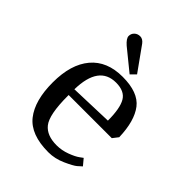

<svg xmlns="http://www.w3.org/2000/svg" viewBox="-194 -766 875 875"><g transform="rotate(45 244.0 -328.0)"><path d="M152 -243V-238Q152 -116 183 -78Q212 -42 275 -42Q308 -42 340 -54Q372 -66 388 -78L403 -89L428 -59Q421 -52 408 -41Q395 -30 354 -11.5Q313 7 271 7Q157 7 108.5 -54.5Q60 -116 60 -232.5Q60 -349 113.5 -412.5Q167 -476 267.5 -476Q368 -476 408 -424Q448 -372 451 -270L430 -243ZM265 -436Q155 -436 152 -280L361 -287Q361 -366 340.5 -401Q320 -436 265 -436ZM180 -589Q155 -611 155 -626.5Q155 -642 166 -652.5Q177 -663 193.5 -663Q210 -663 223 -646L306 -530L282 -506Z"/></g></svg>

Font: Caladea
Style: Regular
Weight: 400
Designer: Carolina Giovagnoli and Andres Torresi
Foundry: Carolina Giovagnoli and Andres Torresi
Version: Version 1.002